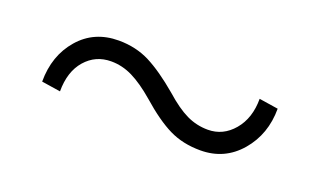

<svg xmlns="http://www.w3.org/2000/svg" viewBox="-35 -521 756 453"><g transform="rotate(20 342.5 -295.0)"><path d="M613.8 -361.3Q613.8 -296.9 575 -251.7Q536.1 -206.5 475.6 -206.5Q431.6 -206.5 397.2 -223.4Q362.8 -240.2 318.4 -279.3Q287.1 -306.2 261 -319.1Q234.9 -332 207 -332Q168 -332 142.6 -303Q117.2 -273.9 117.2 -224.1L69.8 -231.4Q69.8 -296.9 107.7 -340.6Q145.5 -384.3 207 -384.3Q250 -384.3 285.2 -366.5Q320.3 -348.6 364.7 -311Q396.5 -282.7 421.9 -270.5Q447.3 -258.3 475.6 -258.3Q513.7 -258.3 539.8 -289.1Q565.9 -319.8 565.9 -368.7Z"/></g></svg>

Font: Franko
Style: Light
Weight: 300
Designer: Google
Version: Version 1.200310; 2013